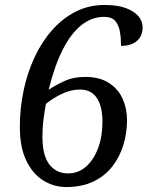

<svg xmlns="http://www.w3.org/2000/svg" viewBox="-20 -744 599 774"><path d="M248 10Q196 10 153.5 -17Q111 -44 85.5 -97.5Q60 -151 60 -232Q60 -307 75 -378.5Q90 -450 119 -512.5Q148 -575 190 -622.5Q232 -670 285 -697Q338 -724 402 -724Q453 -724 487 -711.5Q521 -699 538 -678.5Q555 -658 555 -634Q555 -599 532 -579Q509 -559 468 -559Q468 -589 463.5 -615.5Q459 -642 445 -659Q431 -676 400 -676Q350 -676 308 -642.5Q266 -609 233 -544Q200 -479 176 -382Q199 -398 237 -416Q275 -434 323 -434Q381 -434 418.5 -410Q456 -386 474 -346.5Q492 -307 492 -259Q492 -207 477 -158.5Q462 -110 432 -72Q402 -34 356 -12Q310 10 248 10ZM254 -45Q296 -45 327 -72.5Q358 -100 375.5 -147Q393 -194 393 -253Q393 -316 370 -349.5Q347 -383 303 -383Q264 -383 227 -364.5Q190 -346 165 -325Q158 -287 154.5 -255.5Q151 -224 151 -195Q151 -117 179 -81Q207 -45 254 -45Z"/></svg>

Font: NotoSerifTamilSlanted
Style: Italic
Weight: 400
Italic angle: -12°
Designer: Indian Type Foundry, Tom Grace, and the Monotype Design Team
Foundry: Monotype Imaging Inc.
Version: Version 2.001